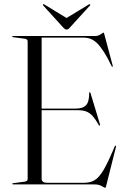

<svg xmlns="http://www.w3.org/2000/svg" viewBox="-20 -870 594 906"><path d="M157.5 -357.5H336.5Q371 -357.5 386 -373.5Q401 -389.5 401 -431Q401 -433 401.5 -433.8Q402 -434.5 403 -434.5Q406 -435.5 407.5 -429.5L452 -282.5Q453 -280 452.5 -278.8Q452 -277.5 451 -277.5Q450 -277.5 449 -278Q448 -278.5 446.5 -279.5Q430.5 -307.5 417 -322.5Q403.5 -337.5 387.5 -343.8Q371.5 -350 347.5 -350H157.5ZM37.5 -697.5Q37.5 -698.5 38.5 -699.2Q39.5 -700 41.5 -700H430Q439.5 -700 447.8 -704Q456 -708 461.2 -712Q466.5 -716 468 -716Q469.5 -716 470.2 -714.8Q471 -713.5 472.5 -707.5L512 -559.5Q513 -557.5 512.5 -556.5Q512 -555.5 510.5 -555Q510 -555 509 -555.5Q508 -556 506.5 -558Q487.5 -598 470.8 -624.2Q454 -650.5 438.8 -665.5Q423.5 -680.5 407.8 -686.5Q392 -692.5 373.5 -692.5H176.5V-27Q176.5 -17.5 182.8 -12.5Q189 -7.5 201 -7.5H377Q405.5 -7.5 426.2 -19.5Q447 -31.5 468.8 -68.2Q490.5 -105 521 -178.5Q522.5 -180.5 523.5 -181.8Q524.5 -183 526 -182.5Q527.5 -182.5 527.8 -180.8Q528 -179 527 -176L481 7Q479.5 12.5 478.8 14.2Q478 16 476.5 16Q472.5 16 466.8 12Q461 8 450.8 4Q440.5 0 422.5 0H41.5Q39.5 0 38.5 -1Q37.5 -2 37.5 -2.5Q37.5 -5 42 -5.5L94.5 -12.5Q103 -14 106.8 -16.8Q110.5 -19.5 110.5 -25.5V-674.5Q110.5 -680.5 106.8 -683.5Q103 -686.5 94.5 -687.5L42 -694.5Q37.5 -695 37.5 -697.5ZM304 -779 190 -848.5Q185 -851.5 183.5 -850Q182.5 -849.5 182.5 -847.8Q182.5 -846 184.5 -843.5L277 -741.5Q282 -736 285.8 -733.2Q289.5 -730.5 294 -730.5Q299.5 -730.5 303 -733.2Q306.5 -736 311 -741.5L404 -843.5Q406 -846 406 -847.8Q406 -849.5 405 -850Q403.5 -851.5 398.5 -848.5L284 -779Z"/></svg>

Font: Fraunces 120pt Light
Style: Regular
Weight: 300
Version: Version 1.000;[b76b70a41]